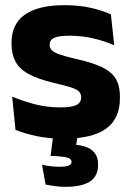

<svg xmlns="http://www.w3.org/2000/svg" viewBox="-20 -524 506 742"><path d="M226 12Q167.5 12 120.5 1.8Q73.5 -8.5 40 -22L27 -150.5Q65.5 -134.5 112.2 -121.8Q159 -109 213.5 -109Q257 -109 275.2 -118.2Q293.5 -127.5 293.5 -147V-149Q293.5 -162.5 284.2 -171.2Q275 -180 252.2 -187Q229.5 -194 188.5 -203.5Q127 -218 91 -237.8Q55 -257.5 39.8 -286.2Q24.5 -315 24.5 -354.5V-358.5Q24.5 -431.5 76.5 -467.8Q128.5 -504 229.5 -504Q286.5 -504 332 -493.5Q377.5 -483 408.5 -468.5L421.5 -349Q385.5 -365 341.2 -375.5Q297 -386 248.5 -386Q219 -386 202.2 -382Q185.5 -378 178.8 -370.5Q172 -363 172 -352V-350.5Q172 -338.5 180 -330Q188 -321.5 209.2 -314Q230.5 -306.5 270.5 -297Q332.5 -283.5 370.5 -266.2Q408.5 -249 426 -221.8Q443.5 -194.5 443.5 -149.5V-145Q443.5 -65.5 390 -26.8Q336.5 12 226 12ZM282.5 -16 269.5 68 211 36Q222 35.5 232.5 35.2Q243 35 253.5 35Q308 35.5 333.5 55Q359 74.5 359 110.5V113.5Q359 157 327.5 177.5Q296 198 234.5 198Q212.5 198 192.2 195.2Q172 192.5 156 189L142.5 112.5Q157.5 116 174.5 118.2Q191.5 120.5 208 120.5Q232.5 120.5 244.5 116.2Q256.5 112 256.5 102V101Q256.5 90 240.8 85.2Q225 80.5 179.5 78.5Q177.5 78.5 176.5 78.5Q175.5 78.5 175.5 78.5L187.5 -16Z"/></svg>

Font: Anek Latin Medium
Style: Bold
Weight: 700
Version: Version 1.003